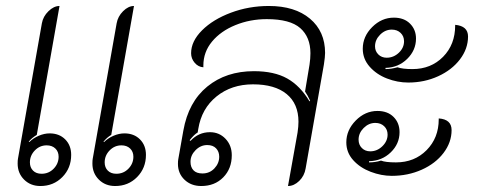

<svg xmlns="http://www.w3.org/2000/svg" viewBox="-20 -613 1595 642"><path d="M39 -66Q39 -77 40 -82L120 -535Q124 -558 142 -575.5Q160 -593 179 -593L103 -162Q85 -151 76 -139L78 -138Q91 -151 109.5 -159Q128 -167 146 -167Q178 -167 198 -147Q218 -127 218 -95Q218 -51 188.5 -21Q159 9 115 9Q82 9 60.5 -12.5Q39 -34 39 -66ZM289 -66Q289 -77 290 -82L370 -535Q374 -558 391.5 -575.5Q409 -593 428 -593L352 -162Q337 -153 326 -139L328 -138Q341 -151 359.5 -159Q378 -167 396 -167Q428 -167 448 -147Q468 -127 468 -95Q468 -51 438.5 -21Q409 9 365 9Q332 9 310.5 -12.5Q289 -34 289 -66ZM176 -89Q176 -106 165 -116.5Q154 -127 136 -127Q113 -127 96.5 -110Q80 -93 80 -70Q80 -53 90.5 -42.5Q101 -32 119 -32Q143 -32 159.5 -49Q176 -66 176 -89ZM426 -89Q426 -106 415 -116.5Q404 -127 386 -127Q363 -127 346.5 -110Q330 -93 330 -70Q330 -53 340.5 -42.5Q351 -32 369 -32Q393 -32 409.5 -49Q426 -66 426 -89Z M575 -65Q575 -75 576 -80L593 -176Q610 -272 673 -323.5Q736 -375 829 -375Q897 -375 940.5 -350.5Q984 -326 1015 -274L1017 -276Q1009 -294 1000 -307L1015 -397Q1018 -417 1018 -435Q1018 -489 984 -519Q950 -549 872 -549Q816 -549 767 -529Q718 -509 689 -474Q660 -439 660 -394V-388Q643 -389 631 -403Q619 -417 619 -435Q619 -475 655.5 -511.5Q692 -548 752 -570.5Q812 -593 879 -593Q966 -593 1016.5 -550.5Q1067 -508 1067 -436Q1067 -423 1063 -397L1002 -50Q998 -25 980.5 -8Q963 9 943 9L975 -170Q978 -190 978 -206Q978 -266 938.5 -298.5Q899 -331 826 -331Q754 -331 704 -290.5Q654 -250 643 -182L641 -170Q630 -164 614 -144L617 -142Q644 -171 682 -171Q713 -171 734 -149Q755 -127 755 -94Q755 -49 726.5 -20Q698 9 653 9Q619 9 597 -12Q575 -33 575 -65ZM713 -89Q713 -106 702.5 -117Q692 -128 673 -128Q651 -128 634 -111Q617 -94 617 -72Q617 -54 627 -43.5Q637 -33 657 -33Q681 -33 697 -50Q713 -67 713 -89Z M1193 -450Q1193 -491 1224.5 -522.5Q1256 -554 1297 -554Q1331 -554 1351 -534Q1371 -514 1371 -484Q1371 -445 1341.5 -416Q1312 -387 1269 -386V-382Q1288 -382 1309 -388Q1326 -382 1359 -382Q1421 -382 1461.5 -423Q1502 -464 1502 -528V-530Q1545 -526 1545 -491Q1545 -450 1518 -414.5Q1491 -379 1445 -358Q1399 -337 1345 -337Q1309 -337 1274 -350.5Q1239 -364 1216 -390Q1193 -416 1193 -450ZM1331 -475Q1331 -492 1319.5 -503Q1308 -514 1290 -514Q1268 -514 1251 -497Q1234 -480 1234 -458Q1234 -442 1245 -431Q1256 -420 1273 -420Q1296 -420 1313.5 -436.5Q1331 -453 1331 -475ZM1138 -137Q1138 -178 1169.5 -210Q1201 -242 1242 -242Q1276 -242 1296 -222Q1316 -202 1316 -171Q1316 -132 1286.5 -103.5Q1257 -75 1214 -74V-70Q1235 -70 1254 -76Q1269 -70 1304 -70Q1366 -70 1406.5 -111Q1447 -152 1447 -214V-217Q1490 -214 1490 -178Q1490 -137 1463 -101.5Q1436 -66 1390 -45.5Q1344 -25 1290 -25Q1255 -25 1219.5 -38.5Q1184 -52 1161 -77.5Q1138 -103 1138 -137ZM1276 -163Q1276 -180 1264.5 -191Q1253 -202 1235 -202Q1213 -202 1196 -185Q1179 -168 1179 -146Q1179 -129 1190 -118Q1201 -107 1218 -107Q1241 -107 1258.5 -124Q1276 -141 1276 -163Z"/></svg>

Font: K2D Thin
Style: Italic
Weight: 100
Italic angle: -10°
Designer: Katatrad Aksorn Co.,Ltd.
Foundry: Cadson Demak Co.,Ltd.
Version: Version 1.000; ttfautohint (v1.6)